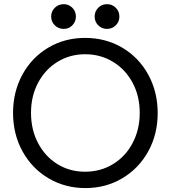

<svg xmlns="http://www.w3.org/2000/svg" viewBox="-20 -913 836 940"><path d="M43.9 -360.4Q43.9 -463.9 89.8 -547.9Q135.7 -631.8 216.3 -679.7Q296.9 -727.5 396.5 -727.5Q497.1 -727.5 578.4 -679.7Q659.7 -631.8 705.8 -547.6Q752 -463.4 752 -359.4Q752 -255.4 705.6 -171.6Q659.2 -87.9 578.4 -40Q497.6 7.8 398.4 7.8Q298.8 7.8 217.8 -40Q136.7 -87.9 90.3 -171.9Q43.9 -255.9 43.9 -360.4ZM664.1 -360.4Q664.1 -442.9 628.9 -508.3Q593.8 -573.7 532.7 -610.6Q471.7 -647.5 396.5 -647.5Q322.8 -647.5 262.2 -610.6Q201.7 -573.7 166.7 -508.3Q131.8 -442.9 131.8 -360.4Q131.8 -278.3 166.3 -212.6Q200.7 -147 261 -109.6Q321.3 -72.3 396.5 -72.3Q472.7 -72.3 533.9 -109.9Q595.2 -147.5 629.6 -213.4Q664.1 -279.3 664.1 -360.4ZM443.4 -832Q443.4 -857.4 460.9 -875Q478.5 -892.6 503.9 -892.6Q529.3 -892.6 546.9 -875Q564.5 -857.4 564.5 -832Q564.5 -806.6 546.9 -789.1Q529.3 -771.5 503.9 -771.5Q478.5 -771.5 460.9 -789.1Q443.4 -806.6 443.4 -832ZM230.5 -832Q230.5 -857.4 248.3 -875Q266.1 -892.6 292 -892.6Q316.9 -892.6 334.2 -875Q351.6 -857.4 351.6 -832Q351.6 -806.6 334.2 -789.1Q316.9 -771.5 292 -771.5Q266.1 -771.5 248.3 -789.1Q230.5 -806.6 230.5 -832Z"/></svg>

Font: Reddit Sans Fudge
Style: Regular
Weight: 400
Designer: Stephen Hutchings
Foundry: Reddit
Version: Version 1.011